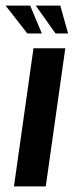

<svg xmlns="http://www.w3.org/2000/svg" viewBox="-48 -668 264 688"><path d="M2 0 72 -495H186L116 0ZM196 -548H151L80 -648H168ZM102 -548H50L-28 -648H60Z"/></svg>

Font: Alumni Sans Thin
Style: Bold Italic
Weight: 700
Italic angle: -8°
Version: Version 1.016